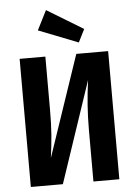

<svg xmlns="http://www.w3.org/2000/svg" viewBox="-62 -987 724 1033"><g transform="rotate(-5 300.5 -470.5)"><path d="M540 0H400V-281Q400 -412 419 -547L235 0H62V-692H201V-407Q201 -327 196.5 -269.5Q192 -212 183 -146L368 -692H540ZM422 -822 387 -752 173 -836 226 -941Z"/></g></svg>

Font: Fira Sans Condensed SemiBold
Style: Regular
Weight: 600
Width: 3
Designer: bBox Type GmbH & Carrois Corporate GbR & Edenspiekermann AG
Foundry: bBox Type GmbH & Carrois Corporate GbR & Edenspiekermann AG
Version: Version 4.301